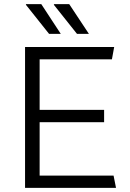

<svg xmlns="http://www.w3.org/2000/svg" viewBox="-20 -915 634 935"><path d="M102 0V-686H536L525 -626H173V-380H487V-320H173V-60H533L545 0ZM355 -750 242 -892 244 -895H317L413 -750ZM219 -750 106 -892 107 -895H181L276 -750Z"/></svg>

Font: Chivo Medium ExtraLight
Style: Regular
Weight: 250
Version: Version 2.002